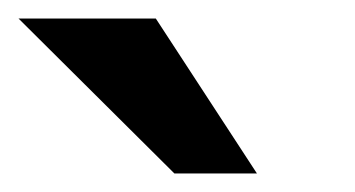

<svg xmlns="http://www.w3.org/2000/svg" viewBox="-30 -743 383 207"><path d="M138 -723 247 -556H158L-10 -723Z"/></svg>

Font: Ekushey Bangla
Style: Bold
Weight: 700
Designer: Al Mamun Sumon
Foundry: Al Mamun Sumon
Version: Version 1.0